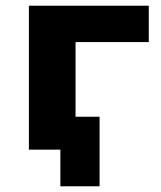

<svg xmlns="http://www.w3.org/2000/svg" viewBox="-20 -523 563 671"><path d="M191 128V0H94V-115H328V128ZM81 0V-503H500V-376H244V0Z"/></svg>

Font: Nunito Sans 7pt ExtraBold
Style: Regular
Weight: 800
Designer: Vernon Adams
Foundry: Vernon Adams
Version: Version 3.101;gftools[0.9.27]